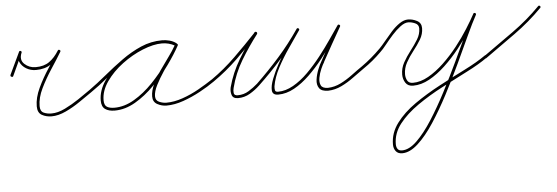

<svg xmlns="http://www.w3.org/2000/svg" viewBox="-42 -390 2334 804"><g transform="rotate(-5 1125.0 12.5)"><path d="M25 -168Q23 -163 17 -166Q12 -168 14 -174Q25 -197 36 -220.5Q47 -244 58 -267Q60 -272 65 -270Q71 -267 68 -262Q56 -233 75.5 -215Q95 -197 122 -197Q157 -197 179.5 -213Q202 -229 220 -258Q223 -263 228 -260Q233 -257 230 -252Q212 -222 187 -184Q162 -146 143 -107Q124 -68 124 -33Q124 -11 138.5 -4.5Q153 2 171 2Q198 2 228.5 -13Q259 -28 288 -47.5Q317 -67 338 -82Q338 -82 338 -82Q338 -82 338 -82Q342 -85 346 -80Q349 -76 344 -72Q322 -57 292.5 -36.5Q263 -16 231 -1Q199 14 171 14Q148 14 130 4Q112 -6 112 -33Q112 -69 131 -109.5Q150 -150 175.5 -188.5Q201 -227 220 -258Q223 -263 228 -260Q233 -257 230 -252Q211 -220 185.5 -202.5Q160 -185 122 -185Q100 -185 81.5 -196Q63 -207 55 -225.5Q47 -244 58 -267Q60 -272 65 -270Q71 -267 68 -262Q58 -239 47 -215.5Q36 -192 25 -168Q25 -168 25 -168Q25 -168 25 -168Z M344 -72Q339 -69 336 -74Q333 -79 338 -82Q373 -107 410.5 -138Q448 -169 487.5 -197.5Q527 -226 569.5 -244.5Q612 -263 659 -263Q674 -263 689.5 -259Q705 -255 717 -246Q722 -243 719 -238Q716 -233 711 -236Q686 -250 657 -250Q621 -250 575.5 -231.5Q530 -213 488.5 -182Q447 -151 420 -112.5Q393 -74 393 -34Q393 -13 404.5 -6Q416 1 436 1Q478 1 519.5 -23.5Q561 -48 598 -86.5Q635 -125 664 -166.5Q693 -208 712 -241Q715 -246 720 -243Q725 -240 722 -235Q711 -215 692.5 -188.5Q674 -162 655 -133.5Q636 -105 622.5 -78.5Q609 -52 609 -32Q609 -14 624.5 -7.5Q640 -1 654 -1Q687 -1 723 -13.5Q759 -26 792.5 -45Q826 -64 853 -82Q853 -82 853 -82Q853 -82 853 -82Q857 -85 861 -80Q864 -76 859 -72Q832 -53 797 -34Q762 -15 725 -2Q688 11 654 11Q634 11 615.5 1Q597 -9 597 -32Q597 -56 610 -83.5Q623 -111 642 -138.5Q661 -166 680.5 -192.5Q700 -219 712 -241Q715 -246 720 -243Q725 -240 722 -235Q703 -200 672.5 -157.5Q642 -115 604 -76Q566 -37 523 -12Q480 13 436 13Q411 13 396 2.5Q381 -8 381 -34Q381 -76 409 -117Q437 -158 480 -190.5Q523 -223 570.5 -242.5Q618 -262 657 -262Q690 -262 717 -246Q722 -243 719 -238Q715 -233 711 -236Q699 -244 685.5 -247.5Q672 -251 659 -251Q614 -251 572.5 -232.5Q531 -214 492 -185.5Q453 -157 416 -126.5Q379 -96 344 -72Q344 -72 344 -72Q344 -72 344 -72Z M851 -74Q848 -79 853 -82Q906 -119 954.5 -166.5Q1003 -214 1048 -262Q1048 -262 1048 -262Q1048 -262 1048 -262Q1052 -266 1056 -262Q1060 -258 1056 -254Q1012 -205 963 -157.5Q914 -110 859 -72Q854 -69 851 -74ZM1047 -262Q1051 -266 1056 -263Q1060 -259 1057 -254Q1020 -206 987.5 -152Q955 -98 940 -38Q940 -38 940 -38Q940 -38 940 -38Q940 -38 940 -38Q937 -27 938.5 -16.5Q940 -6 955 -6Q980 -6 1001 -19Q1022 -32 1039 -47Q1039 -47 1039 -47Q1039 -47 1039 -47Q1091 -97 1137 -149Q1183 -201 1224 -261Q1224 -261 1224 -261Q1224 -261 1224 -261Q1227 -266 1232 -263Q1237 -260 1234 -255Q1192 -194 1146 -141.5Q1100 -89 1047 -39Q1047 -39 1047 -39Q1047 -39 1047 -39Q1028 -21 1005 -7.5Q982 6 955 6Q934 6 929 -9.5Q924 -25 928 -42Q928 -42 928 -42Q928 -42 928 -42Q928 -42 928 -42Q944 -102 977 -157Q1010 -212 1047 -262Q1047 -262 1047 -262Q1047 -262 1047 -262ZM1224 -261Q1227 -266 1232 -263Q1237 -260 1234 -255Q1213 -224 1186.5 -186Q1160 -148 1138.5 -107.5Q1117 -67 1111 -30Q1110 -21 1111.5 -13.5Q1113 -6 1124 -6Q1156 -6 1188.5 -24.5Q1221 -43 1251 -73Q1281 -103 1308 -137.5Q1335 -172 1357.5 -205Q1380 -238 1396 -261Q1399 -266 1404 -263Q1409 -260 1406 -255Q1389 -230 1366 -196Q1343 -162 1315.5 -127Q1288 -92 1256.5 -61.5Q1225 -31 1191.5 -12.5Q1158 6 1124 6Q1100 6 1098.5 -13.5Q1097 -33 1108.5 -62.5Q1120 -92 1136.5 -122Q1153 -152 1167.5 -174.5Q1182 -197 1185 -202Q1188 -207 1191.5 -212Q1195 -217 1198 -222Q1201 -227 1204 -232Q1207 -237 1211 -241Q1214 -247 1217.5 -251.5Q1221 -256 1224 -261Q1224 -261 1224 -261Q1224 -261 1224 -261ZM1396 -261Q1399 -266 1404 -263Q1409 -260 1406 -255Q1386 -220 1366 -184.5Q1346 -149 1327 -114Q1327 -114 1327 -114Q1327 -113 1327 -113Q1321 -104 1313 -86Q1305 -68 1301.5 -49Q1298 -30 1304.5 -17Q1311 -4 1334 -4Q1362 -5 1388 -18Q1414 -31 1438 -49Q1462 -67 1484 -82Q1488 -85 1492 -80Q1495 -76 1490 -72Q1467 -56 1442 -37.5Q1417 -19 1390 -6Q1363 7 1334 8Q1306 8 1296 -6.5Q1286 -21 1289 -42.5Q1292 -64 1300.5 -85Q1309 -106 1317 -119Q1317 -119 1317 -119Q1317 -119 1317 -119Q1336 -155 1356 -190.5Q1376 -226 1396 -261Q1396 -261 1396 -261Q1396 -261 1396 -261Z M1482 -74Q1479 -78 1484 -82Q1525 -111 1563 -149Q1574 -160 1589 -178.5Q1604 -197 1621 -216Q1638 -235 1656.5 -247.5Q1675 -260 1692 -260Q1711 -260 1729.5 -250.5Q1748 -241 1748 -219Q1748 -194 1734.5 -171.5Q1721 -149 1703.5 -127Q1686 -105 1673 -81.5Q1660 -58 1660 -32Q1660 -18 1666.5 -6Q1673 6 1690 6Q1722 6 1755.5 -13Q1789 -32 1821 -62.5Q1853 -93 1881 -128.5Q1909 -164 1931 -199Q1953 -234 1967 -260Q1969 -265 1975 -262Q1980 -259 1977 -254Q1960 -223 1936 -171Q1912 -119 1883 -57Q1854 5 1821.5 67Q1789 129 1755 181Q1721 233 1686.5 264.5Q1652 296 1620 296Q1602 296 1593 284.5Q1584 273 1584 256Q1584 208 1614.5 167Q1645 126 1694.5 91.5Q1744 57 1800.5 27Q1857 -3 1910 -29.5Q1963 -56 2000 -82Q2004 -85 2008 -80Q2011 -76 2006 -72Q1971 -47 1919.5 -21Q1868 5 1811.5 34.5Q1755 64 1706 98Q1657 132 1626.5 171Q1596 210 1596 256Q1596 268 1601.5 276Q1607 284 1620 284Q1650 284 1682.5 252.5Q1715 221 1748 169.5Q1781 118 1813 56.5Q1845 -5 1874 -66.5Q1903 -128 1926.5 -179Q1950 -230 1967 -260Q1970 -265 1975 -262Q1980 -260 1977 -254Q1963 -227 1940 -191Q1917 -155 1888 -118.5Q1859 -82 1826 -51Q1793 -20 1758.5 -1Q1724 18 1690 18Q1668 18 1658 2.5Q1648 -13 1648 -32Q1648 -59 1661 -82.5Q1674 -106 1691.5 -128.5Q1709 -151 1722.5 -173Q1736 -195 1736 -219Q1736 -235 1720.5 -241.5Q1705 -248 1692 -248Q1677 -248 1659 -234.5Q1641 -221 1623.5 -201.5Q1606 -182 1591 -163Q1576 -144 1565 -134Q1530 -99 1490 -72Q1486 -69 1482 -74Z M2006 -71Q2002 -67 1998 -72Q1995 -77 2000 -81Q2061 -124 2124 -169Q2187 -214 2240 -268Q2244 -272 2248 -268Q2252 -264 2248 -260Q2195 -206 2131.5 -160.5Q2068 -115 2006 -71Q2006 -71 2006 -71Q2006 -71 2006 -71Z"/></g></svg>

Font: FRB American Cursive Guidelines Arrows Thin
Style: Italic
Weight: 100
Italic angle: -25°
Version: Version 2.0;Modular Font Editor K font №1